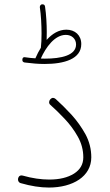

<svg xmlns="http://www.w3.org/2000/svg" viewBox="-20 -844 506 880"><path d="M63 -26.4C62.5 -24.9 62.5 -22.9 62.5 -21.5C62.5 -15.6 65.4 -6.8 75.7 -4.4C121.6 8.8 164.6 15.6 204.1 15.6C314 15.6 398.4 -35.2 398.4 -123C398.4 -160.2 389.6 -195.3 372.1 -228C354 -260.7 332.5 -291 307.6 -318.4C282.2 -345.7 258.3 -369.6 235.4 -390.1C231 -393.6 227.1 -395.5 223.1 -395.5C218.8 -395.5 214.4 -393.1 210 -388.2C203.6 -380.9 203.1 -369.6 210.9 -363.3C231.4 -345.2 253.4 -323.7 276.9 -298.8C300.3 -273.9 320.3 -247.1 336.9 -217.3C353.5 -187.5 361.8 -156.2 361.8 -123C361.8 -91.3 347.7 -66.4 319.3 -48.3C290.5 -30.3 252.9 -21 205.6 -21C168.9 -21 127 -26.9 84.5 -39.1C82 -39.6 80.1 -40 78.6 -40C70.3 -40 65.4 -35.6 63 -26.4ZM82.5 -571.3V-568.8C82.5 -562.5 85.9 -559.1 92.8 -557.6C126.5 -553.2 156.7 -550.8 184.1 -550.8C274.9 -550.8 352.5 -573.7 352.5 -642.1C352.5 -682.6 323.7 -708 284.2 -708C249 -708 218.8 -689 193.8 -661.1C194.3 -672.4 194.3 -684.6 194.3 -697.8C194.3 -731.4 191.9 -777.8 186.5 -813.5C185.5 -820.8 181.6 -824.2 174.3 -824.2H172.4C167 -823.7 162.6 -817.9 162.6 -812V-810.5C168 -775.9 170.4 -727.5 170.4 -690.4C170.4 -664.1 169.4 -643.1 167.5 -627.9V-625.5C158.2 -610.8 149.9 -594.7 142.6 -577.6C142.6 -577.1 142.6 -577.1 142.1 -576.7C127 -577.6 111.3 -579.1 95.7 -581.5C94.7 -582 93.8 -582 92.8 -582C86.4 -582 83 -578.6 82.5 -571.3ZM281.7 -684.1C309.1 -684.1 328.6 -666 328.6 -640.1C328.6 -590.3 260.7 -575.2 185.5 -575.2C179.2 -575.2 173.3 -575.2 167 -575.7C190.4 -627.9 231 -684.1 281.7 -684.1Z"/></svg>

Font: Mikhak ExtraLight
Style: Regular
Weight: 200
Designer: Amin Abedi
Version: Version 3.2